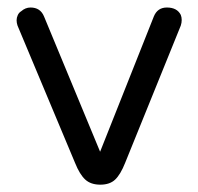

<svg xmlns="http://www.w3.org/2000/svg" viewBox="-20 -504 541 524"><path d="M321.5 -59.5Q308.9 -27.8 294.3 -13.9Q279.7 0 253.8 0Q227.8 0 212.7 -13.9Q197.5 -27.8 184.8 -59.5L27.8 -434.2Q25.3 -441.8 25.3 -448.7Q25.3 -455.7 28.5 -462.7Q31.6 -469.6 38 -473.4Q49.4 -483.5 63.3 -483.5Q89.9 -483.5 100 -459.5L253.2 -89.9L400 -459.5Q410.1 -483.5 435.4 -483.5Q463.3 -483.5 473.4 -463.3Q475.9 -457 475.9 -449.4Q475.9 -441.8 473.4 -434.2Z"/></svg>

Font: Mandali
Style: Regular
Weight: 400
Designer: Purushoth Kumar Guthula
Foundry: Silikandhra, Hyderabad
Version: Version 1.0.5; ttfautohint (v1.2.25-373a) -l 7 -r 28 -G 50 -